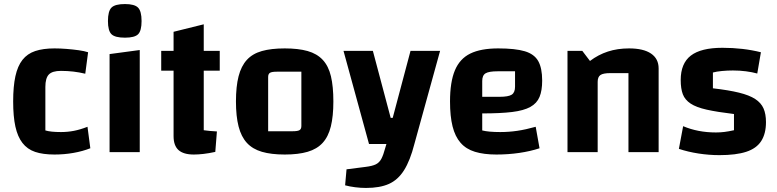

<svg xmlns="http://www.w3.org/2000/svg" viewBox="-20 -751 3838 948"><path d="M249 12Q192 12 153.5 -1Q115 -14 91 -45Q67 -76 56 -126Q45 -176 45 -250Q45 -324 56 -374.5Q67 -425 91 -455.5Q115 -486 154 -499Q193 -512 249 -512Q277 -512 308.5 -509.5Q340 -507 368.5 -503Q397 -499 415 -493L401 -387Q372 -394 342.5 -397.5Q313 -401 281 -401Q238 -401 221 -383Q204 -365 204 -322V-107Q230 -99 281 -99Q314 -99 345 -105Q376 -111 412 -125L426 -19Q388 -4 342.5 4Q297 12 249 12Z M521 -484 670 -504V0H521ZM597 -565Q548 -565 530.5 -582Q513 -599 513 -647Q513 -696 530.5 -713.5Q548 -731 597 -731Q644 -731 661.5 -713.5Q679 -696 679 -647Q679 -599 662 -582Q645 -565 597 -565Z M937 12Q886 12 861.5 -10Q837 -32 837 -79V-594L986 -631V-108Q1001 -106 1016 -104.5Q1031 -103 1051 -102L1043 -1Q1011 6 984.5 9Q958 12 937 12ZM776 -402V-500H1065V-402Z M1386 12Q1319 12 1273 -1.5Q1227 -15 1199 -45.5Q1171 -76 1158 -126.5Q1145 -177 1145 -250Q1145 -324 1158 -374.5Q1171 -425 1199 -455.5Q1227 -486 1273 -499Q1319 -512 1386 -512Q1453 -512 1499 -499Q1545 -486 1573.5 -455.5Q1602 -425 1614 -374.5Q1626 -324 1626 -250Q1626 -177 1613.5 -126.5Q1601 -76 1573 -45.5Q1545 -15 1499 -1.5Q1453 12 1386 12ZM1304 -103H1425Q1450 -103 1459 -108.5Q1468 -114 1468 -129V-397H1347Q1322 -397 1313 -391.5Q1304 -386 1304 -371Z M1802 -40 1676 -500H1821L1909 -169H1919L2007 -500H2153L2026 -40ZM1787 177Q1761 177 1733.5 173.5Q1706 170 1684 164L1691 85L1785 73Q1818 69 1835.5 60.5Q1853 52 1863 33Q1873 14 1882 -20L1888 -40H2026Q2005 42 1975 89.5Q1945 137 1900.5 157Q1856 177 1787 177Z M2431 12Q2369 12 2325 -1.5Q2281 -15 2254 -46Q2227 -77 2214.5 -127Q2202 -177 2202 -250Q2202 -346 2226 -403.5Q2250 -461 2302 -486.5Q2354 -512 2440 -512Q2524 -512 2571 -498Q2618 -484 2637.5 -449.5Q2657 -415 2657 -353Q2657 -304 2644 -272.5Q2631 -241 2598.5 -223Q2566 -205 2508.5 -198Q2451 -191 2361 -191H2331V-273H2446Q2490 -273 2506.5 -283.5Q2523 -294 2523 -323V-399H2437Q2394 -399 2377.5 -389Q2361 -379 2361 -351V-107Q2392 -99 2450 -99Q2492 -99 2533.5 -105Q2575 -111 2625 -125L2644 -19Q2599 -4 2544 4Q2489 12 2431 12Z M2782 0V-500H2855L2893 -450Q2934 -481 2981.5 -496.5Q3029 -512 3086 -512Q3157 -512 3194.5 -486.5Q3232 -461 3232 -413V0H3083V-390H2994Q2958 -390 2944.5 -380.5Q2931 -371 2931 -347V0Z M3341 -356Q3341 -438 3391 -476.5Q3441 -515 3547 -515Q3598 -515 3645.5 -509.5Q3693 -504 3737 -493L3719 -388Q3694 -395 3663 -399Q3632 -403 3599 -403Q3572 -403 3545 -400.5Q3518 -398 3500 -393V-315Q3578 -306 3629 -293.5Q3680 -281 3709 -262Q3738 -243 3750 -215.5Q3762 -188 3762 -148Q3762 -91 3738.5 -54.5Q3715 -18 3664.5 -1.5Q3614 15 3532 15Q3481 15 3429 7Q3377 -1 3332 -16L3353 -128Q3426 -97 3515 -97Q3536 -97 3556.5 -99.5Q3577 -102 3604 -108V-188Q3521 -198 3469.5 -209.5Q3418 -221 3390 -239.5Q3362 -258 3351.5 -285.5Q3341 -313 3341 -356Z"/></svg>

Font: Changa ExtraLight SemiBold
Style: Regular
Weight: 600
Version: Version 3.002; ttfautohint (v1.8.2)